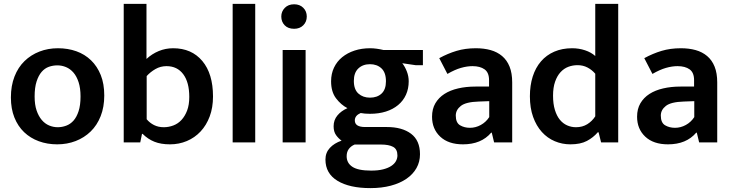

<svg xmlns="http://www.w3.org/2000/svg" viewBox="-20 -732 3762 987"><path d="M516 -241Q516 -182 497.5 -135Q479 -88 446 -56Q413 -24 369 -7Q325 10 274 10Q223 10 179.5 -6Q136 -22 104 -52.5Q72 -83 54 -128Q36 -173 36 -231Q36 -291 54.5 -338.5Q73 -386 106 -418Q139 -450 183 -467Q227 -484 278 -484Q329 -484 372.5 -468.5Q416 -453 448 -422Q480 -391 498 -346Q516 -301 516 -241ZM394 -236Q394 -279 384 -309.5Q374 -340 357.5 -359Q341 -378 319.5 -387Q298 -396 275 -396Q252 -396 231 -388.5Q210 -381 194 -362.5Q178 -344 168 -313Q158 -282 158 -236Q158 -194 168 -164.5Q178 -135 194.5 -115.5Q211 -96 232.5 -87Q254 -78 277 -78Q299 -78 320.5 -86Q342 -94 358 -112Q374 -130 384 -160.5Q394 -191 394 -236Z M1075 -236Q1075 -179 1058 -133.5Q1041 -88 1011 -56Q981 -24 940.5 -7Q900 10 854 10Q807 10 773.5 -3.5Q740 -17 713 -44H710L701 0H616V-712H733V-429Q761 -455 796 -469.5Q831 -484 870 -484Q965 -484 1020 -418.5Q1075 -353 1075 -236ZM953 -234Q953 -309 922 -350.5Q891 -392 836 -392Q805 -392 779 -377Q753 -362 734 -341V-119Q750 -100 772 -89Q794 -78 822 -78Q847 -78 871 -87Q895 -96 913 -115.5Q931 -135 942 -164Q953 -193 953 -234Z M1176 0V-712H1292V0Z M1433 0V-475H1551V0ZM1492 -584Q1461 -584 1443.5 -602Q1426 -620 1426 -647Q1426 -673 1444 -691.5Q1462 -710 1492 -710Q1521 -710 1539 -692Q1557 -674 1557 -647Q1557 -620 1539 -602Q1521 -584 1492 -584Z M1682 -314Q1682 -353 1697 -384.5Q1712 -416 1739 -438Q1766 -460 1802.5 -472Q1839 -484 1883 -484Q1899 -484 1917 -481.5Q1935 -479 1951 -475H2154V-397H2116L2048 -407Q2062 -389 2071.5 -364.5Q2081 -340 2081 -314Q2081 -276 2067 -245Q2053 -214 2026.5 -192Q2000 -170 1963.5 -158.5Q1927 -147 1882 -147Q1854 -147 1834 -151Q1804 -138 1804 -113Q1804 -79 1857 -79H1969Q2047 -79 2093 -44.5Q2139 -10 2139 61Q2139 100 2121 132Q2103 164 2069.5 187Q2036 210 1989 222.5Q1942 235 1884 235Q1777 235 1715 197.5Q1653 160 1653 88Q1653 53 1675.5 28.5Q1698 4 1736 -9Q1720 -20 1707.5 -37.5Q1695 -55 1695 -83Q1695 -115 1714.5 -138.5Q1734 -162 1766 -176Q1733 -193 1707.5 -226.5Q1682 -260 1682 -314ZM1803 11Q1784 19 1773 34Q1762 49 1762 71Q1762 106 1791.5 125.5Q1821 145 1888 145Q1924 145 1949.5 138.5Q1975 132 1991.5 121Q2008 110 2015.5 96Q2023 82 2023 67Q2023 35 2001 23Q1979 11 1938 11ZM1964 -314Q1964 -359 1941 -380.5Q1918 -402 1882 -402Q1845 -402 1822 -380Q1799 -358 1799 -316Q1799 -272 1822.5 -251Q1846 -230 1882 -230Q1919 -230 1941.5 -251Q1964 -272 1964 -314Z M2238 -433Q2282 -457 2327 -470.5Q2372 -484 2426 -484Q2468 -484 2502 -474.5Q2536 -465 2561 -444Q2586 -423 2599.5 -389.5Q2613 -356 2613 -308V0H2520L2508 -50H2505Q2454 10 2360 10Q2285 10 2243 -29.5Q2201 -69 2201 -132Q2201 -172 2218 -201Q2235 -230 2264.5 -249Q2294 -268 2335 -277.5Q2376 -287 2424 -287H2494V-320Q2494 -359 2471 -375.5Q2448 -392 2409 -392Q2381 -392 2349.5 -383Q2318 -374 2280 -352ZM2495 -212 2441 -210Q2375 -208 2349 -187.5Q2323 -167 2323 -138Q2323 -101 2345 -88Q2367 -75 2396 -75Q2425 -75 2451.5 -89.5Q2478 -104 2495 -130Z M3040 -712H3158V0H3070L3057 -52H3053Q3030 -25 2997 -7.5Q2964 10 2912 10Q2870 10 2832 -6Q2794 -22 2765.5 -53.5Q2737 -85 2720.5 -131Q2704 -177 2704 -237Q2704 -293 2718.5 -338.5Q2733 -384 2761 -416.5Q2789 -449 2829.5 -466.5Q2870 -484 2921 -484Q2956 -484 2987.5 -473.5Q3019 -463 3040 -444ZM3040 -353Q3023 -373 3000 -385Q2977 -397 2949 -397Q2924 -397 2901.5 -388.5Q2879 -380 2861.5 -361Q2844 -342 2833.5 -312Q2823 -282 2823 -240Q2823 -198 2832.5 -167Q2842 -136 2858 -116.5Q2874 -97 2895.5 -87.5Q2917 -78 2941 -78Q2974 -78 2999 -93.5Q3024 -109 3040 -134Z M3292 -433Q3336 -457 3381 -470.5Q3426 -484 3480 -484Q3522 -484 3556 -474.5Q3590 -465 3615 -444Q3640 -423 3653.5 -389.5Q3667 -356 3667 -308V0H3574L3562 -50H3559Q3508 10 3414 10Q3339 10 3297 -29.5Q3255 -69 3255 -132Q3255 -172 3272 -201Q3289 -230 3318.5 -249Q3348 -268 3389 -277.5Q3430 -287 3478 -287H3548V-320Q3548 -359 3525 -375.5Q3502 -392 3463 -392Q3435 -392 3403.5 -383Q3372 -374 3334 -352ZM3549 -212 3495 -210Q3429 -208 3403 -187.5Q3377 -167 3377 -138Q3377 -101 3399 -88Q3421 -75 3450 -75Q3479 -75 3505.5 -89.5Q3532 -104 3549 -130Z"/></svg>

Font: Mukta Vaani SemiBold
Style: Regular
Weight: 600
Designer: Noopur Datye, Girish Dalvi, Yashodeep Gholap, Pallavi Karambelkar
Foundry: Ek Type
Version: Version 2.538;PS 1.000;hotconv 16.6.51;makeotf.lib2.5.65220;